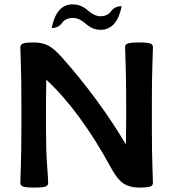

<svg xmlns="http://www.w3.org/2000/svg" viewBox="-20 -848 790 876"><path d="M555.7 -378.9Q555.7 -490.2 553.2 -551.8Q550.8 -613.3 550.8 -633.8Q550.8 -643.6 561.5 -648.9Q572.3 -654.3 614.7 -654.3Q656.7 -654.3 667.2 -648.9Q677.7 -643.6 677.7 -633.8Q677.7 -613.3 675.3 -551.8Q672.9 -490.2 672.9 -378.9V-267.6Q672.9 -156.2 675.3 -94.7Q677.7 -33.2 677.7 -12.7Q677.7 -2.9 667.2 2.4Q656.7 7.8 614.7 7.8Q572.3 7.8 544.2 -10.3Q516.1 -28.3 487.8 -80.1Q346.7 -339.8 191.4 -484.4Q189.9 -430.2 189.9 -349.6V-267.6Q189.9 -156.2 194.8 -94.7Q199.7 -33.2 199.7 -12.7Q199.7 -2.9 189.2 2.4Q178.7 7.8 136.7 7.8Q94.2 7.8 83.5 2.4Q72.8 -2.9 72.8 -12.7Q72.8 -33.2 75.2 -94.7Q77.6 -156.2 77.6 -267.6V-378.9Q77.6 -490.2 75.2 -551.8Q72.8 -613.3 72.8 -633.8Q72.8 -643.6 83.5 -648.9Q94.2 -654.3 134.3 -654.3Q173.8 -654.3 201.4 -639.4Q229 -624.5 264.6 -584Q434.1 -392.1 554.7 -188.5Q555.7 -229.5 555.7 -301.8ZM438.5 -711.9Q402.8 -711.9 372.1 -739Q341.3 -766.1 314 -766.1Q279.3 -766.1 262.9 -743.2Q246.6 -720.2 215.8 -720.2Q237.3 -828.1 311.5 -828.1Q349.1 -828.1 380.1 -801Q411.1 -773.9 437.5 -773.9Q470.7 -773.9 487.1 -796.9Q503.4 -819.8 535.2 -819.8Q513.7 -711.9 438.5 -711.9Z"/></svg>

Font: ALMAS
Style: Bold
Weight: 700
Designer: ALMAS Font/ by Husham Jawad Kadhim, derived from the Bainsely font by/ Paul James MIller
Foundry: High-Logic / Made with FontCreator
Version: Version 1.411;September 19, 2021;FontCreator 14.0.0.2814 32-